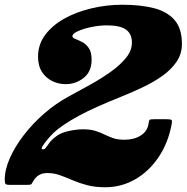

<svg xmlns="http://www.w3.org/2000/svg" viewBox="-57 -780 790 810"><path d="M667 -255Q670 -270.5 666.5 -273.8Q663 -277 646.5 -277H593.5Q575.5 -277 573.5 -274Q571.5 -271 569 -255Q564 -225.5 536.2 -208Q508.5 -190.5 468.5 -190.5Q440 -190.5 420.5 -197.2Q401 -204 383.8 -212.5Q366.5 -221 345.5 -227.8Q324.5 -234.5 292.5 -234.5Q268 -234.5 235.2 -227.8Q202.5 -221 183 -207Q162.5 -192.5 152.2 -178.5Q142 -164.5 135.8 -156.2Q129.5 -148 121 -150.5Q115.5 -152 123 -164.2Q130.5 -176.5 143.8 -192.2Q157 -208 170 -220.5Q186 -235.5 213.2 -254Q240.5 -272.5 276.5 -292Q312.5 -311.5 354.5 -330Q399.5 -350 448.8 -369.8Q498 -389.5 544.5 -411.5Q591 -433.5 628.5 -460.2Q666 -487 688.2 -520Q710.5 -553 710.5 -595Q710.5 -660 679.2 -695.8Q648 -731.5 591.5 -745.8Q535 -760 459.5 -760Q393 -760 329.5 -745Q266 -730 215 -701.8Q164 -673.5 133.8 -633Q103.5 -592.5 103.5 -541Q103.5 -502 120.2 -476.2Q137 -450.5 163.8 -437.8Q190.5 -425 220 -425Q263 -425 296.2 -451.5Q329.5 -478 329.5 -528Q329.5 -560.5 317.2 -577.8Q305 -595 289 -603Q273 -611 260.8 -615.8Q248.5 -620.5 248.5 -627Q248.5 -638 271.8 -648.5Q295 -659 328.8 -666Q362.5 -673 394.5 -673Q450 -673 474.8 -655Q499.5 -637 499.5 -600Q499.5 -566.5 474.5 -535.8Q449.5 -505 409.8 -476.8Q370 -448.5 323.8 -422.8Q277.5 -397 234.5 -374Q179 -344 130 -301.5Q81 -259 43.5 -210.2Q6 -161.5 -15.5 -112.8Q-37 -64 -37 -21Q-37 -7 -33 -3.5Q-29 0 -14.5 0H56.5Q73.5 0 75.8 -3.5Q78 -7 84 -17Q92.5 -32 106.8 -41Q121 -50 142.5 -50Q170 -50 195.5 -41Q221 -32 248.5 -20Q276 -8 309.8 1Q343.5 10 387.5 10Q454.5 10 512.5 -23Q570.5 -56 611.2 -115.8Q652 -175.5 667 -255Z"/></svg>

Font: Besley Black
Style: Italic
Weight: 900
Italic angle: -13°
Designer: Owen Earl
Foundry: indestructible type*
Version: Version 2.001